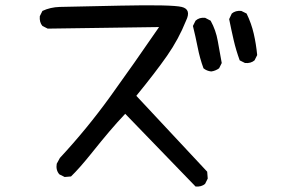

<svg xmlns="http://www.w3.org/2000/svg" viewBox="-20 -677 1040 709"><path d="M702.1 11.7 442.4 -256.8Q411.1 -223.6 383.8 -191.4Q356.4 -159.2 314.5 -106.9Q272.5 -54.7 242.2 -25.4L218.8 -23.4L199.2 -33.2Q185.5 -48.8 189.5 -72.3L201.2 -93.8Q301.8 -202.1 387.7 -321.3Q473.6 -440.4 567.4 -577.1L156.2 -571.3L136.7 -581.1Q125 -594.7 127 -617.2L136.7 -636.7Q166 -650.4 200.2 -651.4Q234.4 -652.3 424.3 -656.2Q614.3 -660.2 650.9 -651.4Q687.5 -642.6 667 -600.6Q639.6 -532.2 596.7 -470.7Q553.7 -409.2 483.4 -323.2L745.1 -43L747.1 -17.6L737.3 2Q723.6 13.7 702.1 11.7ZM759.8 -413.1Q743.2 -415 731.4 -424.8Q717.8 -461.9 710 -502Q702.1 -542 692.4 -581.1L702.1 -600.6Q715.8 -613.3 737.3 -611.3L757.8 -600.6Q777.3 -565.4 784.2 -525.4Q791 -485.4 798.8 -444.3L789.1 -424.8Q775.4 -415 759.8 -413.1ZM884.8 -444.3 865.2 -454.1Q851.6 -491.2 842.8 -529.3Q834 -567.4 826.2 -606.4L835.9 -627Q849.6 -638.7 871.1 -636.7L890.6 -627Q908.2 -590.8 917 -552.7Q925.8 -514.6 929.7 -473.6L919.9 -454.1Q906.2 -442.4 884.8 -444.3Z"/></svg>

Font: NaikaiFont
Style: Regular
Weight: 400
Version: Version 1.67